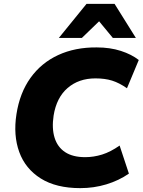

<svg xmlns="http://www.w3.org/2000/svg" viewBox="-20 -961 737 992"><path d="M395 11Q270 11 190.5 -39Q111 -89 79.5 -175.5Q48 -262 65 -371Q82 -481 137.5 -558.5Q193 -636 280.5 -676.5Q368 -717 480 -716Q549 -716 604.5 -698Q660 -680 697 -651L636 -505Q596 -533 559 -544.5Q522 -556 473 -556Q387 -556 329.5 -506.5Q272 -457 257 -364Q247 -298 262 -249.5Q277 -201 316.5 -175Q356 -149 420 -149Q464 -149 507.5 -162.5Q551 -176 598 -209L646 -64Q594 -28 529.5 -8.5Q465 11 395 11ZM284 -765 427 -941H572L682 -765H563L492 -851L403 -765Z"/></svg>

Font: Mulish ExtraLight Black
Style: Italic
Weight: 900
Italic angle: -9°
Version: Version 3.603